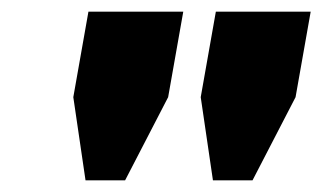

<svg xmlns="http://www.w3.org/2000/svg" viewBox="-20 -708 554 330"><path d="M127 -398H195L269 -541L295 -688H132L106 -541ZM346 -398H414L488 -541L514 -688H351L325 -541Z"/></svg>

Font: Archivo Black
Style: Italic
Weight: 900
Italic angle: -10°
Designer: Hector Gatti
Foundry: Omnibus-Type
Version: Version 2.001